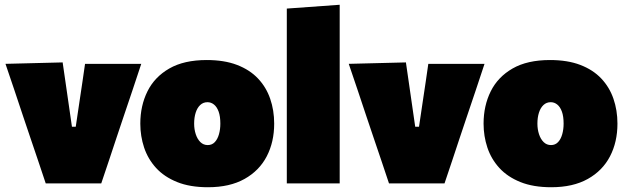

<svg xmlns="http://www.w3.org/2000/svg" viewBox="-20 -770 2630 806"><path d="M172 0Q156.5 -47 140.2 -95Q124 -143 108 -190L78 -279Q59.5 -334.5 40.8 -390.5Q22 -446.5 3 -502L243 -508Q249 -467 255 -425.2Q261 -383.5 267 -342L282 -238H298L313.5 -342.5Q320 -386 326 -426Q332 -466 337 -502H573Q554.5 -446 535.8 -390Q517 -334 498 -278L468 -188.5Q452.5 -141.5 436.8 -94.5Q421 -47.5 405 0Z M853 16Q777.5 16 723.5 -5.8Q669.5 -27.5 635.2 -65Q601 -102.5 585 -150.5Q569 -198.5 569 -251Q569 -326 599 -386.5Q629 -447 690.8 -482.5Q752.5 -518 848 -518Q921.5 -518 975 -497.5Q1028.5 -477 1063 -440.5Q1097.5 -404 1114.2 -355.5Q1131 -307 1131 -251Q1131 -174 1099.8 -113.8Q1068.5 -53.5 1006.5 -18.8Q944.5 16 853 16ZM852 -161Q870 -161 881.8 -173.5Q893.5 -186 899.2 -206.5Q905 -227 905 -251Q905 -281.5 897.8 -301.5Q890.5 -321.5 878.2 -331.2Q866 -341 851 -341Q833 -341 820.5 -329.2Q808 -317.5 801.5 -297.2Q795 -277 795 -251Q795 -227 801.8 -206.5Q808.5 -186 821.2 -173.5Q834 -161 852 -161Z M1184 0Q1184 -52 1184 -101Q1184 -150 1184 -213V-493Q1184 -552.5 1184 -612.2Q1184 -672 1184 -734L1406 -750Q1406 -692.5 1406 -628.8Q1406 -565 1406 -493V-213Q1406 -150 1406 -101Q1406 -52 1406 0Z M1613 0Q1597.5 -47 1581.2 -95Q1565 -143 1549 -190L1519 -279Q1500.5 -334.5 1481.8 -390.5Q1463 -446.5 1444 -502L1684 -508Q1690 -467 1696 -425.2Q1702 -383.5 1708 -342L1723 -238H1739L1754.5 -342.5Q1761 -386 1767 -426Q1773 -466 1778 -502H2014Q1995.5 -446 1976.8 -390Q1958 -334 1939 -278L1909 -188.5Q1893.5 -141.5 1877.8 -94.5Q1862 -47.5 1846 0Z M2294 16Q2218.5 16 2164.5 -5.8Q2110.5 -27.5 2076.2 -65Q2042 -102.5 2026 -150.5Q2010 -198.5 2010 -251Q2010 -326 2040 -386.5Q2070 -447 2131.8 -482.5Q2193.5 -518 2289 -518Q2362.5 -518 2416 -497.5Q2469.5 -477 2504 -440.5Q2538.5 -404 2555.2 -355.5Q2572 -307 2572 -251Q2572 -174 2540.8 -113.8Q2509.5 -53.5 2447.5 -18.8Q2385.5 16 2294 16ZM2293 -161Q2311 -161 2322.8 -173.5Q2334.5 -186 2340.2 -206.5Q2346 -227 2346 -251Q2346 -281.5 2338.8 -301.5Q2331.5 -321.5 2319.2 -331.2Q2307 -341 2292 -341Q2274 -341 2261.5 -329.2Q2249 -317.5 2242.5 -297.2Q2236 -277 2236 -251Q2236 -227 2242.8 -206.5Q2249.5 -186 2262.2 -173.5Q2275 -161 2293 -161Z"/></svg>

Font: Commissioner Thin Black
Style: Regular
Weight: 900
Version: Version 1.000